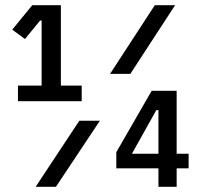

<svg xmlns="http://www.w3.org/2000/svg" viewBox="-20 -718 768 738"><path d="M49 -329V-389H140V-639H134L76 -568L27 -604L104 -698H214V-389H294V-329ZM403 -434 575 -698H653L481 -434ZM117 0 285 -254H364L195 0ZM589 0V-71H427V-133L563 -369H659V-127H705V-71H659V0ZM589 -295H581L487 -127H589Z"/></svg>

Font: IBM Plex Sans Condensed Medium
Style: Regular
Weight: 500
Width: 3
Designer: Mike Abbink, Paul van der Laan, Pieter van Rosmalen
Foundry: Bold Monday
Version: Version 1.3